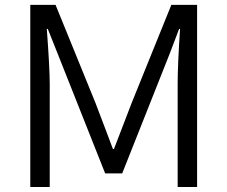

<svg xmlns="http://www.w3.org/2000/svg" viewBox="-20 -751 912 771"><path d="M101.6 0V-731.4H203.1L363.3 -337.9Q378.9 -296.9 405.8 -226.1Q432.6 -155.3 433.6 -152.3H437.5Q443.4 -167 508.8 -337.9L668 -731.4H771.5V0H693.4V-413.1Q693.4 -492.2 703.1 -634.8H699.2L662.1 -537.1L470.7 -54.7H402.3L210.9 -537.1L171.9 -634.8H168Q179.7 -477.5 179.7 -413.1V0Z"/></svg>

Font: Gothic A1
Style: Regular
Weight: 400
Designer: HanYang I&C Co.,Ltd.
Foundry: HanYang I&C Co.,Ltd.
Version: Version 2.50